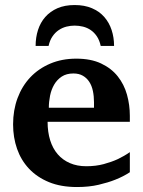

<svg xmlns="http://www.w3.org/2000/svg" viewBox="-20 -734 569 766"><path d="M355 -326.2Q355 -350.1 350.6 -371.1Q346.2 -392.1 336.2 -407.5Q326.2 -422.9 310.5 -431.9Q294.9 -440.9 272.9 -440.9Q245.1 -440.9 226.3 -428.5Q207.5 -416 196 -396.2Q184.6 -376.5 179.7 -352.1Q174.8 -327.6 174.8 -304.2H355ZM498 -46.9Q472.2 -29.8 439.9 -17.1Q412.1 -5.9 373.5 3.2Q335 12.2 287.1 12.2Q223.1 12.2 175.5 -7.3Q127.9 -26.9 95.9 -60.8Q64 -94.7 48.1 -140.1Q32.2 -185.5 32.2 -237.8Q32.2 -294.4 50 -342.5Q67.9 -390.6 100.8 -425.5Q133.8 -460.4 180.4 -480.2Q227.1 -500 284.2 -500Q342.8 -500 383.5 -480.7Q424.3 -461.4 449.7 -429.4Q475.1 -397.5 486.6 -356.4Q498 -315.4 498 -272V-248H169.9Q169.9 -207 180.2 -174.3Q190.4 -141.6 210.2 -118.7Q230 -95.7 258.8 -83.3Q287.6 -70.8 324.2 -70.8Q362.3 -70.8 393.8 -79.3Q425.3 -87.9 448.7 -98.6Q475.6 -111.3 498 -127ZM381.8 -550.8Q377 -573.2 366.5 -588.9Q356 -604.5 342 -614Q328.1 -623.5 311.5 -627.7Q294.9 -631.8 277.8 -631.8Q261.2 -631.8 244.9 -627.7Q228.5 -623.5 214.4 -614Q200.2 -604.5 189.5 -588.9Q178.7 -573.2 173.8 -550.8H122.1Q122.1 -584.5 131.6 -614.3Q141.1 -644 160.6 -666.3Q180.2 -688.5 209.2 -701.2Q238.3 -713.9 277.8 -713.9Q317.4 -713.9 346.9 -701.2Q376.5 -688.5 396 -666.3Q415.5 -644 425.3 -614.3Q435.1 -584.5 435.1 -550.8Z"/></svg>

Font: Charis SIL Viet
Style: Bold
Weight: 700
Foundry: SIL International
Version: Version 5.000